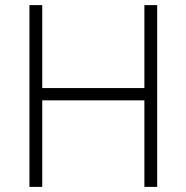

<svg xmlns="http://www.w3.org/2000/svg" viewBox="-20 -730 728 750"><path d="M95 0V-710H145V-386H544V-710H594V0H544V-338H145V0Z"/></svg>

Font: Geist ExtLt
Style: Regular
Weight: 400
Designer: Basement.studio, Andrés Briganti, Mateo Zaragoza
Foundry: Basement.studio, Vercel, Andrés Briganti, Guido Ferreyra, Mateo Zaragoza
Version: Version 1.401